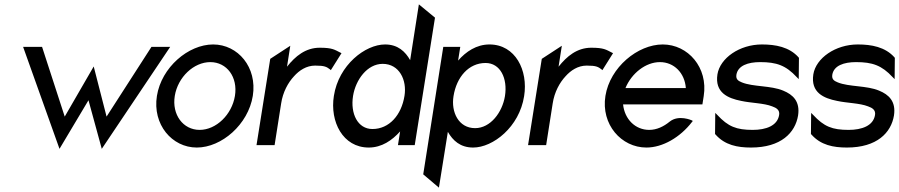

<svg xmlns="http://www.w3.org/2000/svg" viewBox="-20 -666 4126 881"><path d="M86 -451 253 17 386 -206 447 17 761 -451H675L469 -131L410 -361L277 -131L173 -451Z M700 -226C679 -95 769 11 883 11C997 11 1119 -95 1140 -226C1161 -357 1072 -462 958 -462C844 -462 721 -357 700 -226ZM782 -226C796 -312 869 -381 945 -381C1021 -381 1072 -312 1058 -226C1044 -140 972 -70 896 -70C820 -70 768 -140 782 -226Z M1157 0H1240L1270 -191C1278 -244 1302 -287 1329 -316C1353 -343 1386 -365 1426 -365C1471 -365 1479 -359 1495 -347L1498 -344L1547 -422L1541 -425C1515 -438 1505 -447 1447 -447C1382 -447 1335 -408 1297 -360L1312 -456L1220 -396Z M1512 -226C1493 -108 1553 11 1672 11C1732 11 1779 -22 1816 -63L1806 0H1883L1976 -585L1902 -646L1862 -390C1840 -429 1806 -462 1747 -462C1656 -462 1534 -368 1512 -226ZM1600 -226C1612 -300 1665 -373 1736 -373C1812 -373 1848 -299 1836 -226C1822 -138 1766 -74 1689 -74C1621 -74 1587 -145 1600 -226Z M1922 134 1994 195 2035 -61C2058 -21 2092 11 2151 11C2242 11 2363 -83 2385 -225C2404 -343 2345 -462 2226 -462C2166 -462 2118 -429 2082 -388L2092 -451H2014ZM2061 -225C2075 -313 2131 -377 2208 -377C2276 -377 2310 -306 2297 -225C2285 -151 2231 -78 2160 -78C2084 -78 2049 -152 2061 -225Z M2403 0H2486L2516 -191C2524 -244 2548 -287 2575 -316C2599 -343 2632 -365 2672 -365C2717 -365 2725 -359 2741 -347L2744 -344L2793 -422L2787 -425C2761 -438 2751 -447 2693 -447C2628 -447 2581 -408 2543 -360L2558 -456L2466 -396Z M2758 -226C2737 -95 2831 11 2946 11C3021 11 3101 -36 3155 -106L3159 -111L3154 -114C3154 -114 3094 -141 3053 -108C3025 -85 2993 -70 2959 -70C2895 -70 2846 -119 2839 -187H3203L3209 -225C3230 -356 3137 -462 3021 -462C2906 -462 2779 -357 2758 -226ZM2850 -262C2878 -330 2943 -381 3008 -381C3073 -381 3122 -331 3127 -262Z M3272 -325C3259 -241 3320 -215 3381 -203C3426 -193 3485 -193 3523 -178C3543 -171 3559 -161 3555 -138C3547 -89 3495 -70 3434 -70C3359 -70 3321 -85 3271 -139L3262 -148L3261 -51L3263 -49C3306 0 3364 11 3426 11C3564 11 3629 -57 3642 -136C3652 -201 3618 -232 3574 -250C3518 -274 3435 -267 3384 -288C3367 -295 3356 -302 3359 -323C3366 -365 3412 -381 3468 -381C3543 -381 3586 -366 3636 -312L3645 -303L3646 -400L3645 -402C3602 -451 3538 -462 3476 -462C3373 -462 3284 -399 3272 -325Z M3712 -325C3699 -241 3760 -215 3821 -203C3866 -193 3925 -193 3963 -178C3983 -171 3999 -161 3995 -138C3987 -89 3935 -70 3874 -70C3799 -70 3761 -85 3711 -139L3702 -148L3701 -51L3703 -49C3746 0 3804 11 3866 11C4004 11 4069 -57 4082 -136C4092 -201 4058 -232 4014 -250C3958 -274 3875 -267 3824 -288C3807 -295 3796 -302 3799 -323C3806 -365 3852 -381 3908 -381C3983 -381 4026 -366 4076 -312L4085 -303L4086 -400L4085 -402C4042 -451 3978 -462 3916 -462C3813 -462 3724 -399 3712 -325Z"/></svg>

Font: Charger Sport
Style: SeBdNrwObl
Weight: 600
Designer: Jasper
Foundry: Cannot Into Space Fonts
Version: Version 1.1